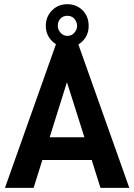

<svg xmlns="http://www.w3.org/2000/svg" viewBox="-20 -903 645 923"><path d="M420.9 -133.8H183.6L141.6 0H3.9L249 -690.4H356.4L601.6 0H462.9ZM385.7 -243.2 301.8 -507.8 218.8 -243.2ZM230.5 -705.1Q200.2 -735.4 200.2 -778.3Q200.2 -823.2 230.5 -853.5Q259.8 -882.8 303.7 -882.8Q347.7 -882.8 377 -853.5Q406.2 -824.2 406.2 -778.3Q406.2 -734.4 377 -705.1Q347.7 -675.8 303.7 -675.8Q259.8 -675.8 230.5 -705.1ZM336.9 -745.1Q350.6 -760.7 350.6 -778.3Q350.6 -797.9 336.9 -813.5Q324.2 -827.1 303.7 -827.1Q283.2 -827.1 270.5 -813.5Q257.8 -799.8 257.8 -778.3Q257.8 -760.7 271.5 -745.1Q285.2 -730.5 303.7 -730.5Q324.2 -730.5 336.9 -745.1Z"/></svg>

Font: Dinish
Style: Bold
Weight: 700
Designer: Bert Driehuis
Foundry: Playbeing
Version: Version 3.006; git-39231f3c-release